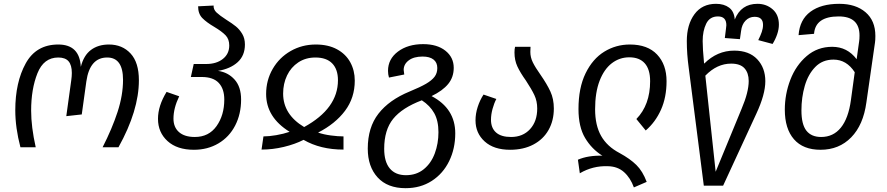

<svg xmlns="http://www.w3.org/2000/svg" viewBox="-20 -771 4642 1005"><path d="M60 -194Q60 -340 114.5 -439Q169 -538 285 -538Q397 -538 403 -421Q418 -481 456 -509.5Q494 -538 550 -538Q620 -538 663.5 -491Q707 -444 707 -351Q707 -192 600 0H517Q567 -98 595.5 -185.5Q624 -273 624 -353Q624 -470 541 -470Q450 -470 432 -345L408 -172L327 -163L353 -351Q356 -372 356 -389Q356 -430 339 -450Q322 -470 285 -470Q209 -470 176 -387.5Q143 -305 143 -192Q143 -107 167 0H87Q60 -102 60 -194Z M1242 -250Q1242 -174 1211 -114Q1180 -54 1123.5 -20.5Q1067 13 995 13Q907 13 857 -32.5Q807 -78 807 -149Q807 -217 852 -290L918 -267Q888 -205 888 -150Q888 -105 917 -79.5Q946 -54 1000 -54Q1073 -54 1113.5 -111Q1154 -168 1154 -250Q1154 -306 1125 -337Q1096 -368 1036 -368H979L994 -436H1059Q1113 -436 1146.5 -462.5Q1180 -489 1180 -533Q1180 -566 1161 -586Q1142 -606 1102 -630Q1061 -654 1039 -676.5Q1017 -699 1017 -738L1098 -742Q1097 -721 1113.5 -705.5Q1130 -690 1164 -668Q1196 -648 1215 -632.5Q1234 -617 1248 -593.5Q1262 -570 1262 -538Q1262 -480 1224 -445.5Q1186 -411 1121 -400Q1173 -393 1207.5 -355Q1242 -317 1242 -250Z M1837 -349Q1837 -259 1786 -191Q1735 -123 1645 -77Q1674 -67 1711.5 -62Q1749 -57 1778 -57V12Q1657 12 1569 -39Q1524 -16 1465.5 -2Q1407 12 1349 12L1359 -57Q1388 -57 1426 -63.5Q1464 -70 1496 -81Q1373 -157 1373 -279Q1373 -351 1407.5 -410.5Q1442 -470 1501.5 -504Q1561 -538 1633 -538Q1698 -538 1744 -513Q1790 -488 1813.5 -445Q1837 -402 1837 -349ZM1572 -106Q1749 -203 1749 -351Q1749 -408 1719 -439Q1689 -470 1631 -470Q1580 -470 1541.5 -444.5Q1503 -419 1482.5 -376Q1462 -333 1462 -281Q1462 -172 1572 -106Z M2363 -73Q2363 7 2331 72.5Q2299 138 2240 176Q2181 214 2103 214Q2008 214 1956.5 157.5Q1905 101 1905 7Q1905 -104 1961 -176Q2017 -248 2124 -292Q2180 -315 2210 -332.5Q2240 -350 2254.5 -369Q2269 -388 2269 -415Q2269 -444 2249 -459.5Q2229 -475 2192 -475Q2146 -475 2119.5 -455Q2093 -435 2093 -405Q2093 -399 2096 -381L2016 -365Q2011 -382 2011 -400Q2011 -462 2063 -501Q2115 -540 2195 -540Q2268 -540 2311.5 -505.5Q2355 -471 2355 -416Q2355 -367 2326 -331.5Q2297 -296 2239 -268Q2363 -203 2363 -73ZM2275 -79Q2275 -139 2253 -178.5Q2231 -218 2188 -246Q2085 -207 2038 -149Q1991 -91 1991 8Q1991 76 2020.5 111Q2050 146 2105 146Q2160 146 2198.5 114.5Q2237 83 2256 31.5Q2275 -20 2275 -79Z M2809 -380Q2843 -331 2861 -292Q2879 -253 2879 -203Q2879 -140 2851.5 -91Q2824 -42 2772 -14.5Q2720 13 2650 13Q2565 13 2517 -30.5Q2469 -74 2469 -141Q2469 -176 2480.5 -211.5Q2492 -247 2511 -276L2578 -253Q2566 -230 2558 -200.5Q2550 -171 2550 -144Q2550 -101 2576.5 -77.5Q2603 -54 2655 -54Q2717 -54 2754.5 -95Q2792 -136 2792 -203Q2792 -242 2777 -273.5Q2762 -305 2733 -349Q2703 -391 2688 -423.5Q2673 -456 2673 -496Q2673 -514 2676 -526H2757Q2756 -517 2756 -499Q2756 -471 2769 -444.5Q2782 -418 2809 -380Z M3162 99Q3083 96 3015 136L3005 65Q3058 42 3133 44Q3077 9 3042.5 -49Q3008 -107 3008 -200Q3008 -311 3045 -387Q3082 -463 3143 -500.5Q3204 -538 3277 -538Q3370 -538 3419.5 -485.5Q3469 -433 3469 -346Q3469 -262 3440 -197Q3411 -132 3360 -88L3311 -148Q3383 -222 3383 -346Q3383 -408 3355 -439.5Q3327 -471 3274 -471Q3223 -471 3182.5 -440Q3142 -409 3118.5 -348Q3095 -287 3095 -199Q3095 -115 3126.5 -59.5Q3158 -4 3223 30Q3278 60 3311 92.5Q3344 125 3365 181L3298 210Q3280 160 3246.5 130Q3213 100 3162 99Z M3949 -561Q3961 -585 3967.5 -604Q3974 -623 3974 -641Q3974 -683 3930 -683Q3902 -683 3882.5 -663Q3863 -643 3859 -608L3853 -566L3774 -572L3780 -620Q3782 -634 3782 -639Q3782 -685 3738 -685Q3695 -685 3676.5 -647Q3658 -609 3658 -556Q3658 -516 3665 -443L3666 -438Q3734 -506 3823 -506Q3901 -506 3943.5 -461Q3986 -416 3986 -346Q3986 -277 3939 -176L3765 201H3664L3585 -416Q3575 -489 3575 -556Q3575 -642 3615 -696.5Q3655 -751 3728 -751Q3770 -751 3796.5 -731Q3823 -711 3826 -669Q3859 -751 3945 -751Q3991 -751 4024 -722.5Q4057 -694 4057 -642Q4057 -618 4048 -591.5Q4039 -565 4024 -541ZM3672 -375 3726 128 3862 -202Q3899 -289 3899 -347Q3899 -389 3877 -413.5Q3855 -438 3807 -438Q3733 -438 3672 -375Z M4562 -583Q4562 -560 4560 -548L4515 -235Q4499 -117 4435.5 -52Q4372 13 4275 13Q4184 13 4136 -42Q4088 -97 4088 -197Q4088 -278 4117 -353.5Q4146 -429 4202.5 -477.5Q4259 -526 4336 -526Q4415 -526 4464 -461L4477 -554Q4479 -565 4479 -585Q4479 -685 4370 -685Q4248 -685 4241 -594L4160 -587Q4166 -668 4222 -709.5Q4278 -751 4373 -751Q4459 -751 4510.5 -707Q4562 -663 4562 -583ZM4434 -247 4454 -393Q4411 -459 4343 -459Q4285 -459 4247.5 -420.5Q4210 -382 4192.5 -321.5Q4175 -261 4175 -193Q4175 -120 4201 -87Q4227 -54 4278 -54Q4342 -54 4381.5 -103Q4421 -152 4434 -247Z"/></svg>

Font: FiraGO Book
Style: Italic
Weight: 350
Italic angle: -8°
Designer: bBox Type GmbH
Foundry: bBox Type GmbH
Version: Version 1.001